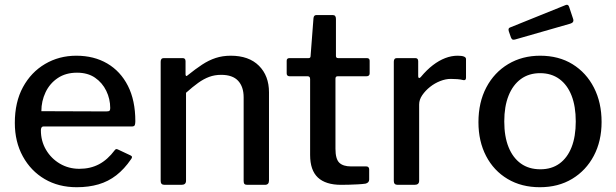

<svg xmlns="http://www.w3.org/2000/svg" viewBox="-20 -773 2578 803"><path d="M151 -228Q151 -183 172.5 -146.5Q194 -110 230.5 -88.5Q267 -67 312 -67Q358 -67 394 -86Q430 -105 460 -145Q463 -149 466 -149.5Q469 -150 475 -147L526 -123Q537 -118 528 -107Q500 -66 466.5 -40Q433 -14 392 -2Q351 10 301 10Q225 10 167 -24Q109 -58 75.5 -119Q42 -180 42 -259Q42 -346 76 -408.5Q110 -471 168.5 -505.5Q227 -540 299 -540Q373 -540 428.5 -507.5Q484 -475 515 -414Q546 -353 546 -266Q546 -257 544 -250.5Q542 -244 531 -244H161Q156 -244 153.5 -239.5Q151 -235 151 -228ZM424 -307Q435 -307 438 -310Q441 -313 441 -321Q441 -359 424.5 -393Q408 -427 377.5 -448Q347 -469 302 -469Q255 -469 221.5 -446.5Q188 -424 170.5 -387Q153 -350 153 -308Z M668 0Q652 0 652 -16V-515Q652 -530 665 -530H744Q756 -530 756 -517V-462Q756 -457 758.5 -455.5Q761 -454 766 -459Q797 -484 825 -502.5Q853 -521 882 -530.5Q911 -540 945 -540Q1021 -540 1063 -498Q1105 -456 1105 -387V-18Q1105 0 1088 0H1014Q1006 0 1002.5 -3.5Q999 -7 999 -16V-366Q999 -410 976 -435Q953 -460 905 -460Q878 -460 855 -451.5Q832 -443 809 -426.5Q786 -410 758 -385V-17Q758 0 739 0H668Z M1392 -454Q1383 -454 1383 -444V-151Q1383 -108 1399 -92.5Q1415 -77 1448 -77H1512Q1518 -77 1521 -73.5Q1524 -70 1524 -65V-22Q1524 -9 1509 -5Q1496 -3 1477 -2Q1458 -1 1439.5 -0.5Q1421 0 1407 0Q1342 0 1309.5 -30.5Q1277 -61 1277 -125V-442Q1277 -454 1267 -454H1192Q1179 -454 1179 -466V-519Q1179 -530 1191 -530H1271Q1279 -530 1279 -539L1291 -696Q1292 -710 1303 -710H1372Q1385 -710 1385 -694V-539Q1385 -530 1394 -530H1514Q1526 -530 1526 -519V-466Q1526 -454 1512 -454Z M1643 0Q1635 0 1631 -4Q1627 -8 1627 -16V-515Q1627 -530 1640 -530H1717Q1729 -530 1729 -517V-454Q1729 -448 1732.5 -447Q1736 -446 1740 -451Q1765 -481 1790.5 -500.5Q1816 -520 1842 -530Q1868 -540 1894 -540Q1929 -540 1929 -526V-448Q1929 -436 1918 -438Q1906 -441 1892.5 -442Q1879 -443 1865 -443Q1844 -443 1821 -434Q1798 -425 1778.5 -409.5Q1759 -394 1746 -375Q1733 -356 1733 -336V-17Q1733 0 1714 0H1643Z M2238 10Q2161 10 2103 -24.5Q2045 -59 2013 -120.5Q1981 -182 1981 -262Q1981 -345 2014 -407.5Q2047 -470 2105.5 -505Q2164 -540 2239 -540Q2317 -540 2374.5 -504.5Q2432 -469 2464 -406.5Q2496 -344 2496 -263Q2496 -183 2463.5 -121.5Q2431 -60 2373 -25Q2315 10 2238 10ZM2240 -65Q2287 -65 2320 -89Q2353 -113 2370.5 -157.5Q2388 -202 2388 -265Q2388 -328 2370.5 -373Q2353 -418 2319.5 -442.5Q2286 -467 2239 -467Q2192 -467 2158.5 -442.5Q2125 -418 2107 -373Q2089 -328 2089 -265Q2089 -202 2107 -157.5Q2125 -113 2158.5 -89Q2192 -65 2240 -65ZM2360 -745 2377 -694Q2382 -679 2365 -674L2135 -608Q2128 -606 2124 -607.5Q2120 -609 2117 -616L2108 -642Q2104 -655 2113 -658L2346 -752Q2356 -756 2360 -745Z"/></svg>

Font: Libre Franklin Medium
Style: Regular
Weight: 500
Designer: Pablo Impallari, Rodrigo Fuenzalida, Nhung Nguyen
Foundry: Impallari Type
Version: Version 3.000